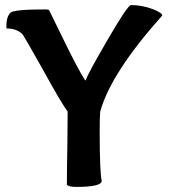

<svg xmlns="http://www.w3.org/2000/svg" viewBox="-20 -697 664 755"><path d="M317 -381Q323 -403 401 -537Q482 -677 495 -677Q539 -677 581 -661Q619 -646 618 -636Q416 -410 374 -258Q372 -238 372 -181Q372 -20 380 14Q380 38 280 38Q252 38 243 30Q243 -33 245 -133L246 -258Q218 -297 146 -428Q75 -554 69 -562Q46 -585 6 -585Q5 -587 5 -593Q5 -631 21 -647Q34 -660 158 -660Q170 -660 173 -657L228 -545Q286 -425 315 -381Z"/></svg>

Font: Bubblegum Sans
Style: Regular
Weight: 400
Designer: Angel Koziupa and Alejandro Paul
Foundry: Angel Koziupa and Alejandro Paul
Version: Version 1.001